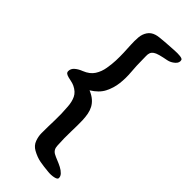

<svg xmlns="http://www.w3.org/2000/svg" viewBox="-274 -758 937 937"><g transform="rotate(45 194.5 -290.0)"><path d="M153 -287Q177 -277 192 -264Q207 -251 215.5 -235Q224 -219 227.5 -200.5Q231 -182 232 -160Q233 -125 231.5 -80.5Q230 -36 233 15Q234 42 255 53Q266 59 282.5 65.5Q299 72 314.5 80Q330 88 340.5 99Q351 110 350 123Q349 131 331 135Q313 139 293 137Q258 134 231 129Q204 124 175 108Q152 95 143.5 72Q135 49 135 27Q135 -18 136.5 -63Q138 -108 134 -156Q132 -187 121 -210Q110 -233 81 -247Q70 -252 58 -254.5Q46 -257 36 -259.5Q26 -262 19.5 -266.5Q13 -271 13 -280Q13 -297 27.5 -309.5Q42 -322 63 -330Q98 -344 114 -369Q130 -394 135 -425Q140 -454 141 -481Q142 -508 141 -534Q140 -560 138.5 -586Q137 -612 139 -638Q141 -662 153.5 -680.5Q166 -699 189 -706Q198 -709 212 -710.5Q226 -712 243.5 -713.5Q261 -715 279.5 -716Q298 -717 315 -718Q327 -719 344.5 -717.5Q362 -716 365 -709Q370 -692 353.5 -677.5Q337 -663 317 -659Q304 -657 294.5 -654.5Q285 -652 272 -649Q254 -644 245 -637.5Q236 -631 232.5 -622Q229 -613 229.5 -600.5Q230 -588 230 -573Q230 -534 233.5 -494Q237 -454 232.5 -416.5Q228 -379 211 -345.5Q194 -312 153 -287Z"/></g></svg>

Font: Yeon Sung
Style: Regular
Weight: 400
Version: Version 1.001